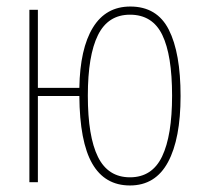

<svg xmlns="http://www.w3.org/2000/svg" viewBox="-20 -558 640 588"><path d="M533 -264Q533 -133 494.5 -61.5Q456 10 378 10Q301 10 262.5 -57Q224 -124 223 -264H96V0H70V-528H96V-289H223Q225 -409 264.5 -473.5Q304 -538 379 -538Q461 -538 497 -467Q533 -396 533 -264ZM507 -265Q507 -389 477 -451Q447 -513 378 -513Q311 -513 280 -450.5Q249 -388 249 -265Q249 -140 280 -77.5Q311 -15 378 -15Q446 -15 476.5 -79Q507 -143 507 -265Z"/></svg>

Font: Noto Sans Mono UI Thin
Style: Regular
Weight: 250
Monospace: yes
Designer: Monotype Design team
Foundry: Monotype Imaging Inc.
Version: Version 1.000